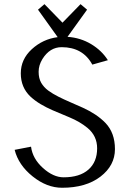

<svg xmlns="http://www.w3.org/2000/svg" viewBox="-20 -885 620 915"><path d="M49.8 -170.9 127.9 -186Q135.3 -128.9 184.6 -84.5Q233.9 -40 283.2 -40Q359.9 -40 401.4 -76.7Q442.9 -113.3 442.9 -178.2Q442.9 -237.3 397 -275.4Q360.8 -305.2 310.8 -325.9Q260.7 -346.7 230.7 -359.6Q200.7 -372.6 173.3 -388.9Q146 -405.3 125 -424.8Q79.1 -468.3 79.1 -535.4Q79.1 -602.5 131.6 -650.6Q184.1 -698.7 254.9 -708L161.1 -838.9L191.9 -865.2L277.8 -776.9L363.8 -865.2L395 -838.9L301.8 -709.5Q363.8 -705.1 414.6 -674.6Q465.3 -644 494.1 -598.1L419.9 -577.1Q375 -660.2 273.9 -660.2Q217.3 -660.2 182.1 -603.5Q164.1 -574.2 164.1 -543Q164.1 -511.7 176.5 -490.2Q189 -468.8 210 -453.4Q231 -438 258.3 -424.3Q285.6 -410.6 315.7 -397.7Q345.7 -384.8 376 -371.1Q406.2 -357.4 433.6 -339.4Q460.9 -321.3 481.9 -299.8Q527.8 -252.4 527.8 -174.3Q527.8 -96.2 458.7 -43.2Q389.6 9.8 275.9 9.8Q203.1 9.8 135.5 -44.4Q67.9 -98.6 49.8 -170.9Z"/></svg>

Font: Pfennig
Style: Medium
Weight: 500
Version: Version 20120410 ; ttfautohint (v0.8)